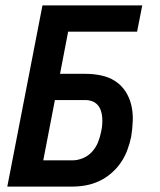

<svg xmlns="http://www.w3.org/2000/svg" viewBox="-20 -690 590 710"><path d="M7 0 137 -670H506L487 -573H232L202 -417H296Q326 -417 354.5 -411Q383 -405 406 -390Q429 -375 444 -352Q459 -329 465.5 -301.5Q472 -274 471 -244Q470 -214 465 -184Q460 -160 451 -135.5Q442 -111 427 -89Q412 -67 391 -49Q370 -31 346 -20Q322 -9 297 -4.5Q272 0 247 0ZM247 -97Q267 -97 286.5 -105Q306 -113 320.5 -129Q335 -145 342.5 -164Q350 -183 354 -203Q357 -216 358 -229.5Q359 -243 358 -256Q357 -269 353 -281Q349 -293 341 -302Q333 -311 321 -315.5Q309 -320 296 -320H183L140 -97Z"/></svg>

Font: Lode Term
Style: Bold Italic
Weight: 700
Italic angle: -11°
Monospace: yes
Designer: Belleve Invis
Foundry: Belleve Invis
Version: Version 29.2.0